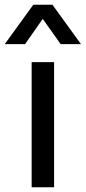

<svg xmlns="http://www.w3.org/2000/svg" viewBox="-43 -793 363 813"><path d="M186 0H91V-530H186ZM63 -606H-23L98 -773H179L300 -606H214L138 -713Z"/></svg>

Font: Be Vietnam Pro Variable Thin
Style: Regular
Weight: 100
Designer: Lam Bao, Tony Le, Vietanh Nguyen
Foundry: Yellow Type Foundry
Version: Version 1.002